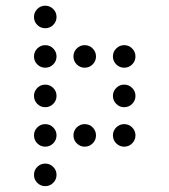

<svg xmlns="http://www.w3.org/2000/svg" viewBox="-20 -674 587 665"><path d="M175.8 -615.2Q175.8 -599.1 164.3 -587.6Q152.8 -576.2 136.7 -576.2Q120.6 -576.2 109.1 -587.6Q97.7 -599.1 97.7 -615.2Q97.7 -631.3 109.1 -642.8Q120.6 -654.3 136.7 -654.3Q152.8 -654.3 164.3 -642.8Q175.8 -631.3 175.8 -615.2ZM175.8 -478.5Q175.8 -462.4 164.3 -450.9Q152.8 -439.5 136.7 -439.5Q120.6 -439.5 109.1 -450.9Q97.7 -462.4 97.7 -478.5Q97.7 -494.6 109.1 -506.1Q120.6 -517.6 136.7 -517.6Q152.8 -517.6 164.3 -506.1Q175.8 -494.6 175.8 -478.5ZM312.5 -478.5Q312.5 -462.4 301 -450.9Q289.6 -439.5 273.4 -439.5Q257.3 -439.5 245.8 -450.9Q234.4 -462.4 234.4 -478.5Q234.4 -494.6 245.8 -506.1Q257.3 -517.6 273.4 -517.6Q289.6 -517.6 301 -506.1Q312.5 -494.6 312.5 -478.5ZM449.2 -478.5Q449.2 -462.4 437.7 -450.9Q426.3 -439.5 410.2 -439.5Q394 -439.5 382.6 -450.9Q371.1 -462.4 371.1 -478.5Q371.1 -494.6 382.6 -506.1Q394 -517.6 410.2 -517.6Q426.3 -517.6 437.7 -506.1Q449.2 -494.6 449.2 -478.5ZM175.8 -341.8Q175.8 -325.7 164.3 -314.2Q152.8 -302.7 136.7 -302.7Q120.6 -302.7 109.1 -314.2Q97.7 -325.7 97.7 -341.8Q97.7 -357.9 109.1 -369.4Q120.6 -380.9 136.7 -380.9Q152.8 -380.9 164.3 -369.4Q175.8 -357.9 175.8 -341.8ZM449.2 -341.8Q449.2 -325.7 437.7 -314.2Q426.3 -302.7 410.2 -302.7Q394 -302.7 382.6 -314.2Q371.1 -325.7 371.1 -341.8Q371.1 -357.9 382.6 -369.4Q394 -380.9 410.2 -380.9Q426.3 -380.9 437.7 -369.4Q449.2 -357.9 449.2 -341.8ZM175.8 -205.1Q175.8 -189 164.3 -177.5Q152.8 -166 136.7 -166Q120.6 -166 109.1 -177.5Q97.7 -189 97.7 -205.1Q97.7 -221.2 109.1 -232.7Q120.6 -244.1 136.7 -244.1Q152.8 -244.1 164.3 -232.7Q175.8 -221.2 175.8 -205.1ZM312.5 -205.1Q312.5 -189 301 -177.5Q289.6 -166 273.4 -166Q257.3 -166 245.8 -177.5Q234.4 -189 234.4 -205.1Q234.4 -221.2 245.8 -232.7Q257.3 -244.1 273.4 -244.1Q289.6 -244.1 301 -232.7Q312.5 -221.2 312.5 -205.1ZM449.2 -205.1Q449.2 -189 437.7 -177.5Q426.3 -166 410.2 -166Q394 -166 382.6 -177.5Q371.1 -189 371.1 -205.1Q371.1 -221.2 382.6 -232.7Q394 -244.1 410.2 -244.1Q426.3 -244.1 437.7 -232.7Q449.2 -221.2 449.2 -205.1ZM175.8 -68.4Q175.8 -52.2 164.3 -40.8Q152.8 -29.3 136.7 -29.3Q120.6 -29.3 109.1 -40.8Q97.7 -52.2 97.7 -68.4Q97.7 -84.5 109.1 -95.9Q120.6 -107.4 136.7 -107.4Q152.8 -107.4 164.3 -95.9Q175.8 -84.5 175.8 -68.4Z"/></svg>

Font: DatDot Light
Style: Regular
Weight: 300
Designer: GGBot
Version: 1.00